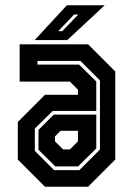

<svg xmlns="http://www.w3.org/2000/svg" viewBox="-20 -708 504 728"><path d="M150.5 0 47.5 -103V-245.5L150.5 -348.5H275.5V-368L245 -398.5H54.5V-540H314L417 -437V-103L314 0ZM185 -63H281L359 -141V-403L285 -477H122V-463H280L345 -399V-287.5H180L112 -220.5V-136ZM190 -77 126 -140V-215.5L184 -273.5H345V-145L276 -77ZM219.5 -141.5H245L275.5 -172V-212H209.5L188.5 -191V-172ZM111.5 -556 233.5 -688H377L235 -556ZM201 -590H216L277 -653H261Z"/></svg>

Font: Tourney Condensed Regular
Style: Bold
Weight: 700
Width: 3
Designer: Tyler Finck
Foundry: Etcetera Type Co
Version: Version 1.010; ttfautohint (v1.8.3)